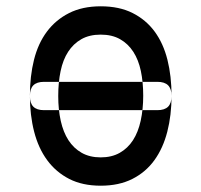

<svg xmlns="http://www.w3.org/2000/svg" viewBox="-20 -580 640 610"><path d="M300 10Q242 10 200 -11.5Q158 -33 130 -71Q102 -109 88.5 -161.5Q75 -214 75 -276Q75 -338 88 -390Q101 -442 129 -479.5Q157 -517 199.5 -538.5Q242 -560 300 -560Q359 -560 401.5 -538.5Q444 -517 471.5 -479.5Q499 -442 512 -390Q525 -338 525 -276Q525 -214 511.5 -161.5Q498 -109 470.5 -71Q443 -33 400.5 -11.5Q358 10 300 10ZM300 -80Q335 -80 360.5 -94.5Q386 -109 402.5 -134.5Q419 -160 427 -196.5Q435 -233 435 -276Q435 -319 427.5 -354.5Q420 -390 403.5 -415.5Q387 -441 361.5 -455.5Q336 -470 300 -470Q264 -470 238.5 -455.5Q213 -441 196.5 -415.5Q180 -390 172.5 -354Q165 -318 165 -275Q165 -232 173 -196Q181 -160 197.5 -134.5Q214 -109 239.5 -94.5Q265 -80 300 -80ZM120 -230H480Q503 -230 514 -241Q525 -252 525 -275Q525 -298 514 -309Q503 -320 480 -320H120Q97 -320 86 -309Q75 -298 75 -275Q75 -252 86 -241Q97 -230 120 -230Z"/></svg>

Font: Maple Mono
Style: Regular
Weight: 400
Monospace: yes
Designer: subframe7536
Version: Version 7.300